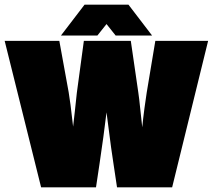

<svg xmlns="http://www.w3.org/2000/svg" viewBox="-27 -802 911 822"><path d="M149 0 -7 -627H227L267 -407Q270 -390 275 -352.5Q280 -315 286 -260Q287 -265 293.5 -326Q300 -387 302 -405L332 -627H533L565 -407Q567 -396 569 -377Q571 -358 582 -257Q586 -298 591.5 -339Q597 -380 601 -405L638 -627H864L710 0H474L459 -100Q454 -131 448.5 -171.5Q443 -212 429 -321Q423 -271 415.5 -215.5Q408 -160 399 -100L384 0ZM624 -650H468L429 -699L390 -650H234L335 -782H523Z"/></svg>

Font: Blinker Black
Style: Regular
Weight: 900
Designer: Juergen Huber
Foundry: supertype
Version: Version 1.017;hotconv 1.0.117;makeotfexe 2.5.65602